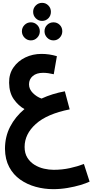

<svg xmlns="http://www.w3.org/2000/svg" viewBox="-20 -938 650 1350"><path d="M354 392Q291 392 231 375.5Q171 359 122.5 325Q74 291 45 237Q16 183 15 109Q15 23 51.5 -47.5Q88 -118 152 -171Q110 -194 77.5 -239.5Q45 -285 44 -356Q43 -418 74.5 -463.5Q106 -509 158 -534Q210 -559 272 -559Q300 -559 326.5 -555Q353 -551 380 -543L358 -416Q317 -426 283 -426Q237 -426 210.5 -403.5Q184 -381 184 -345Q184 -311 211 -284Q238 -257 272 -245Q348 -280 436 -296L470 -169Q310 -137 231.5 -66Q153 5 153 95Q153 140 172.5 171Q192 202 223 221Q254 240 289.5 248Q325 256 357 256Q417 256 471.5 244Q526 232 570 215L610 339Q585 351 545 363Q505 375 455 383.5Q405 392 354 392ZM276 -791Q250 -791 231.5 -809.5Q213 -828 213 -855Q213 -881 231.5 -899.5Q250 -918 276 -918Q302 -918 320 -899.5Q338 -881 338 -855Q338 -828 320 -809.5Q302 -791 276 -791ZM197 -654Q171 -654 152.5 -673Q134 -692 134 -718Q134 -744 152.5 -762.5Q171 -781 197 -781Q223 -781 241.5 -762.5Q260 -744 260 -718Q260 -692 241.5 -673Q223 -654 197 -654ZM356 -654Q330 -654 311.5 -673Q293 -692 293 -718Q293 -745 311.5 -763Q330 -781 356 -781Q382 -781 400 -763Q418 -745 418 -718Q418 -692 400 -673Q382 -654 356 -654Z"/></svg>

Font: Noto Sans Arabic SemCond
Style: Bold
Weight: 700
Width: 4
Designer: Monotype Design Team, Nadine Chahine, Nizar Qandah and Khaled Hosny
Foundry: Monotype Imaging Inc.
Version: Version 2.012; ttfautohint (v1.8.4.7-5d5b)